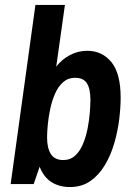

<svg xmlns="http://www.w3.org/2000/svg" viewBox="-20 -743 541 775"><path d="M262 12Q220 12 188.5 -7.5Q157 -27 140 -70L116 0H23L123 -723H242L207 -474Q229 -503 262 -520.5Q295 -538 332 -538Q392 -538 429.5 -492.5Q467 -447 467 -349Q467 -308 461 -260Q455 -212 441 -164Q427 -116 403 -76Q379 -36 344.5 -12Q310 12 262 12ZM235 -97Q264 -97 283.5 -115Q303 -133 315 -162Q327 -191 333.5 -224Q340 -257 342.5 -288Q345 -319 345 -340Q345 -384 331 -406.5Q317 -429 283 -429Q255 -429 235 -411.5Q215 -394 202.5 -365.5Q190 -337 183 -304.5Q176 -272 173 -241Q170 -210 170 -188Q170 -145 185.5 -121Q201 -97 235 -97Z"/></svg>

Font: Archivo Narrow
Style: Bold Italic
Weight: 700
Italic angle: -8°
Designer: Hector Gatti
Foundry: Omnibus-Type
Version: Version 3.002